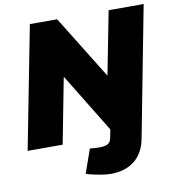

<svg xmlns="http://www.w3.org/2000/svg" viewBox="-96 -785 989 1080"><g transform="rotate(-10 398.5 -245.5)"><path d="M448 209Q426 209 391.5 203Q357 197 330 190L310 184L358 48L373 49Q383 50 393.5 50.5Q404 51 414 51Q443 51 459.5 42.5Q476 34 480 11L490 -38L285 -373H283L211 0H11L147 -700H303L525 -341H527L597 -700H797L654 44Q638 126 585 167.5Q532 209 448 209Z"/></g></svg>

Font: REM ExtraBold
Style: Italic
Weight: 800
Italic angle: -11°
Designer: Octavio Pardo
Foundry: Ashler Design
Version: Version 1.005;gftools[0.9.28]